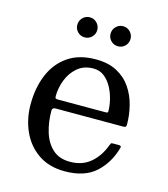

<svg xmlns="http://www.w3.org/2000/svg" viewBox="-108 -797 780 892"><g transform="rotate(15 281.5 -351.0)"><path d="M52.5 -250C52.5 -203.3 61.4 -160.2 79.2 -120.8C97.1 -81.2 123.3 -49.6 158 -25.8C192.7 -1.9 235.2 10 285.5 10C348.8 10 398.2 -6.1 433.8 -38.2C469.2 -70.4 494 -111.8 508 -162.5C510 -169.5 506.7 -173 498 -173H469C464 -173 460.8 -171.9 459.5 -169.8C458.2 -167.6 456.8 -164.7 455.5 -161C442.2 -124.3 422.4 -94.8 396.2 -72.5C370.1 -50.2 337.2 -39 297.5 -39C263.2 -39 235.4 -48.6 214.2 -67.8C193.1 -86.9 177.7 -112.3 168 -144C158.3 -175.7 153.5 -209.8 153.5 -246.5C153.5 -256.2 159 -261 170 -261H491.5C498.5 -261 503.2 -261.8 505.8 -263.2C508.2 -264.8 509.5 -268.8 509.5 -275.5C509.5 -305.2 505.8 -335 498.2 -365C490.8 -395 478.7 -422.4 462 -447.2C445.3 -472.1 423.1 -492.1 395.2 -507.2C367.4 -522.4 333.2 -530 292.5 -530C238.8 -530 194.2 -517.8 158.8 -493.2C123.2 -468.8 96.7 -435.4 79 -393.2C61.3 -351.1 52.5 -303.3 52.5 -250ZM169.5 -304C163.5 -304 159.7 -304.8 158 -306.5C156.3 -308.2 155.5 -311.5 155.5 -316.5C155.5 -342.8 160.5 -369 170.5 -395C180.5 -421 195.7 -442.7 216 -460C236.3 -477.3 261.8 -486 292.5 -486C312.8 -486 330.3 -480.2 345 -468.5C359.7 -456.8 371.8 -441.9 381.5 -423.8C391.2 -405.6 398.3 -386.6 403 -366.8C407.7 -346.9 410 -328.7 410 -312C410 -308.7 409.2 -306.5 407.8 -305.5C406.2 -304.5 402.2 -304 395.5 -304ZM374.5 -615C387.8 -615 399.2 -619.7 408.5 -629C417.8 -638.3 422.5 -649.7 422.5 -663C422.5 -676.3 417.8 -687.8 408.5 -697.2C399.2 -706.8 387.8 -711.5 374.5 -711.5C361.2 -711.5 349.8 -706.8 340.5 -697.2C331.2 -687.8 326.5 -676.3 326.5 -663C326.5 -649.7 331.2 -638.3 340.5 -629C349.8 -619.7 361.2 -615 374.5 -615ZM214.5 -615C227.8 -615 239.2 -619.7 248.5 -629C257.8 -638.3 262.5 -649.7 262.5 -663C262.5 -676.3 257.8 -687.8 248.5 -697.2C239.2 -706.8 227.8 -711.5 214.5 -711.5C201.2 -711.5 189.8 -706.8 180.5 -697.2C171.2 -687.8 166.5 -676.3 166.5 -663C166.5 -649.7 171.2 -638.3 180.5 -629C189.8 -619.7 201.2 -615 214.5 -615Z"/></g></svg>

Font: Besley*
Style: Regular
Weight: 400
Designer: Owen Earl
Foundry: indestructible type*
Version: Version 3.000; ttfautohint (v1.8.3)